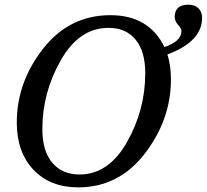

<svg xmlns="http://www.w3.org/2000/svg" viewBox="-20 -790 884 821"><path d="M683.1 -588.9Q755.9 -613.3 755.9 -657.2Q755.9 -667.5 741.7 -683.6Q727.1 -699.7 727.1 -717.8Q727.1 -770 786.1 -770Q813 -770 828.6 -754.4Q844.2 -738.8 844.2 -713.9Q844.2 -612.3 695.8 -557.1Q710.9 -511.2 710.9 -450.2Q710.9 -278.8 599.6 -133.8Q488.3 11.2 314 11.2Q195.3 11.2 123.5 -63.7Q51.8 -138.7 51.8 -266.1Q51.8 -438 164.1 -581.5Q276.4 -725.1 452.1 -725.1Q616.7 -725.1 683.1 -588.9ZM319.8 -43.9Q444.3 -43.9 522.7 -181.9Q601.1 -319.8 601.1 -477.1Q601.1 -570.3 559.8 -620.6Q518.6 -670.9 443.8 -670.9Q318.8 -670.9 240 -532.5Q161.1 -394 161.1 -237.8Q161.1 -144 203.6 -94Q246.1 -43.9 319.8 -43.9Z"/></svg>

Font: Droid Serif
Style: Italic
Weight: 400
Italic angle: -12°
Designer: Monotype Design team
Foundry: Monotype Imaging Inc.
Version: Version 1.03